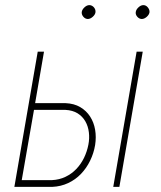

<svg xmlns="http://www.w3.org/2000/svg" viewBox="-20 -730 627 750"><path d="M117.2 -327.1H235.8Q269.5 -325.7 293.5 -311.5Q317.4 -297.4 332 -274.7Q346.7 -252 351.6 -223.1Q356.4 -194.3 351.6 -163.6Q346.2 -131.3 332 -102.3Q317.9 -73.2 296.4 -50.8Q274.9 -28.3 246.3 -14.9Q217.8 -1.5 184.1 0H36.1L127.4 -528.3H151.9ZM112.8 -300.8 64.9 -26.4H183.1Q211.9 -27.8 235.8 -39.3Q259.8 -50.8 277.8 -69.6Q295.9 -88.4 307.9 -112.8Q319.8 -137.2 325.2 -164.6Q330.1 -189.5 327.1 -213.4Q324.2 -237.3 313.2 -256.3Q302.2 -275.4 283 -287.4Q263.7 -299.3 235.4 -300.8ZM446.3 0H422.4L513.7 -528.3H537.6ZM299.3 -683.1Q300.8 -692.9 310.1 -701.4Q319.3 -710 329.1 -710Q334.5 -710 339.1 -707.5Q343.8 -705.1 347.2 -700.9Q350.6 -696.8 352.1 -691.9Q353.5 -687 353 -682.1Q351.6 -672.4 342 -664.1Q332.5 -655.8 322.8 -655.8Q312.5 -656.2 305.4 -664.8Q298.3 -673.3 299.3 -683.1ZM510.3 -683.1Q511.7 -692.9 521 -701.4Q530.3 -710 540 -710Q550.3 -710 557.6 -700.9Q564.9 -691.9 564 -682.1Q562.5 -672.4 553 -664.1Q543.5 -655.8 533.7 -655.8Q523.4 -656.2 516.1 -664.8Q508.8 -673.3 510.3 -683.1Z"/></svg>

Font: Roboto Mono Thin
Style: Italic
Weight: 250
Designer: Google
Version: Version 2.000985; 2015; ttfautohint (v1.3)